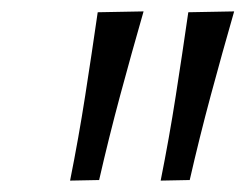

<svg xmlns="http://www.w3.org/2000/svg" viewBox="-20 -764 431 337"><path d="M103 -447Q118 -522 129.5 -595.8Q141 -669.5 151.5 -742.5L232 -744Q211 -671 191 -596.8Q171 -522.5 154 -448ZM262 -447Q277 -522 288.5 -595.8Q300 -669.5 310.5 -742.5L391 -744Q370 -671 350 -596.8Q330 -522.5 313 -448Z"/></svg>

Font: Heraclito Light
Style: Italic
Weight: 300
Italic angle: -12°
Designer: Kostas Bartsokas (font) & Cristiano Sobral (main changes)
Foundry: Kostas Bartsokas (font) & Cristiano Sobral (main changes)
Version: Version 1.00;July 8, 2020;FontCreator 13.0.0.2655 64-bit